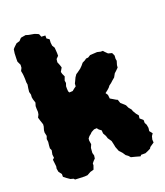

<svg xmlns="http://www.w3.org/2000/svg" viewBox="-135 -802 789 917"><g transform="rotate(-20 259.5 -344.0)"><path d="M109 20 89 19 84 13 69 9 53 -2 39 -13V-27L27 -43L24 -60L26 -71L24 -89L22 -106L30 -113L28 -130L32 -151L27 -162L28 -177L30 -194L28 -209L33 -223L29 -242L30 -253L35 -270L36 -281L29 -302L24 -319L31 -333L33 -345L32 -361V-375L37 -391L31 -410L29 -421L30 -434L26 -449L28 -467L31 -485L29 -497V-514L28 -531L27 -540L24 -556L31 -570L32 -585L23 -604V-618L24 -646L27 -666L34 -674L49 -688L66 -693L75 -703L79 -706L103 -710L116 -706L127 -704L144 -701L157 -696L165 -692L171 -677L191 -676V-661L204 -652L203 -635L205 -619L213 -606L215 -578V-564L203 -552L201 -536L208 -519L212 -506L201 -487L204 -476L211 -461L204 -442L206 -429L201 -414V-401L202 -388L206 -381L223 -382L234 -391L244 -398L245 -412L250 -422L258 -439L267 -452L275 -457L293 -470L304 -481L314 -493L328 -500L336 -506L347 -507L360 -515L379 -516L396 -517L413 -513H424L430 -506L443 -493L462 -488L469 -473L468 -456L470 -446L464 -426L463 -414L451 -402L441 -393L431 -375L420 -366L408 -355L397 -347L390 -338L380 -329L367 -319L375 -307L377 -288L389 -281L404 -272L411 -269L417 -251L425 -244L439 -231L446 -216L457 -203L460 -194L470 -177L480 -165L478 -150L494 -136V-121L500 -110L503 -93L501 -77L513 -62L505 -50L501 -34L502 -19L480 -4L476 3L462 10L448 16H426L421 22L396 15L376 10L367 0L356 -8L346 -23L337 -33L332 -38L323 -61L321 -72L316 -94L303 -113L299 -126L290 -142L289 -158L277 -167L270 -176L256 -175L241 -167L233 -159L225 -153L217 -143L216 -133L219 -113L212 -97L210 -72L214 -58L212 -43L203 -34L195 -24V-15L188 5L170 10L152 20L137 21Z"/></g></svg>

Font: Winky Rough ExtraBold
Style: Regular
Weight: 800
Designer: Simon Atzbach
Foundry: typofactur
Version: Version 1.206; ttfautohint (v1.8.4.7-5d5b)